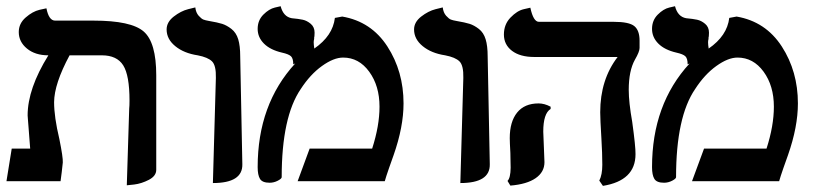

<svg xmlns="http://www.w3.org/2000/svg" viewBox="-20 -589 2641 624"><path d="M392.1 13.2 399.9 -235.8Q400.9 -244.6 400.9 -262.2Q400.9 -344.2 380.4 -376.7Q359.9 -409.2 311 -409.2H206.1Q156.2 -316.4 155.8 -256.8Q155.8 -209 172.9 -137.2Q185.1 -77.1 184.1 -61Q183.1 -51.3 180.7 -30Q178.2 -8.8 176.8 0H1L18.1 -106H78.1Q77.1 -112.8 75.2 -143.1Q74.2 -155.3 73 -172.1Q71.8 -189 70.8 -200Q69.8 -210.9 69.8 -213.9Q69.8 -300.8 137.2 -409.2Q94.2 -409.2 67.6 -431.2Q41 -453.1 41 -484.9Q41 -512.7 63.5 -532.2Q85.9 -551.8 108.4 -557.1L130.9 -562Q138.7 -522 159.2 -522H284.2Q406.2 -522 447 -486.6Q487.8 -451.2 487.8 -344.2V-37.1Q487.8 -17.1 463.9 -4.6Q439.9 7.8 416 10.7Z M671.9 5.9 681.6 -335.9Q682.6 -376 669.2 -389.4Q655.8 -402.8 622.6 -409.2Q577.6 -416 549.6 -439Q521.5 -461.9 521.5 -493.2Q521.5 -517.1 544.7 -535.2Q567.9 -553.2 591.3 -559.1L614.7 -564.9Q616.7 -547.9 625.7 -537.8Q634.8 -527.8 641.1 -525.4Q647.5 -522.9 658.7 -521Q687.5 -516.1 702.1 -511.5Q716.8 -506.8 732.2 -494.9Q747.6 -482.9 754.2 -461.4Q760.7 -439.9 760.7 -405.8Q761.7 -346.7 764.2 -229.2Q766.6 -111.8 767.6 -55.2Q769 5.9 671.9 5.9Z M1068.4 -530.8 1092.3 -535.2Q1186.5 -519 1239 -438Q1291.5 -356.9 1291.5 -252.9Q1291.5 -176.8 1259.3 -85Q1254.4 -71.8 1244.4 -43Q1234.4 -14.2 1230.5 0H947.3L986.3 -106H1189.5Q1213.4 -180.2 1213.4 -242.2Q1213.4 -310.1 1179.9 -356Q1146.5 -401.9 1095.2 -401.9Q1064.5 -401.9 1026.4 -374.5Q988.3 -347.2 957.5 -299.8Q895.5 -209 895.5 -13.2Q895.5 -8.3 882.8 -1.7Q870.1 4.9 856.4 4.9Q832.5 4.9 825 -7.6Q817.4 -20 817.4 -45.9Q817.4 -250 939.5 -382.8L933.1 -379.9Q933.1 -398.9 925.8 -406Q918.5 -413.1 896.5 -418Q858.4 -426.8 837.9 -447.3Q817.4 -467.8 817.4 -495.1Q817.4 -522.9 835.9 -541.5Q854.5 -560.1 873.5 -564.5L892.1 -568.8Q900.9 -534.7 928.2 -529.8Q950.2 -527.8 963.9 -524.9Q977.5 -522 990 -511.5Q1002.4 -501 1002.4 -482.9Q1002.4 -469.7 1000.5 -463.9L1001.5 -464.8Q999.5 -457 999.5 -452.1Q999.5 -443.4 1001.5 -431.2Q1061.5 -472.7 1068.4 -530.8Z M1476.1 5.9 1485.8 -335.9Q1486.8 -376 1473.4 -389.4Q1460 -402.8 1426.8 -409.2Q1381.8 -416 1353.8 -439Q1325.7 -461.9 1325.7 -493.2Q1325.7 -517.1 1348.9 -535.2Q1372.1 -553.2 1395.5 -559.1L1418.9 -564.9Q1420.9 -547.9 1429.9 -537.8Q1439 -527.8 1445.3 -525.4Q1451.7 -522.9 1462.9 -521Q1491.7 -516.1 1506.3 -511.5Q1521 -506.8 1536.4 -494.9Q1551.8 -482.9 1558.3 -461.4Q1564.9 -439.9 1564.9 -405.8Q1565.9 -346.7 1568.4 -229.2Q1570.8 -111.8 1571.8 -55.2Q1573.2 5.9 1476.1 5.9Z M1745.6 -161.1Q1745.6 -151.4 1747.6 -111.1Q1749.5 -70.8 1749.5 -62Q1749.5 -29.8 1720.9 -10Q1692.4 9.8 1638.7 14.2L1629.4 -1Q1639.2 -10.7 1639.6 -43.9Q1639.6 -46.9 1639.2 -64Q1638.7 -81.1 1638.7 -91.8Q1636.7 -127.9 1636.7 -140.1Q1636.7 -193.4 1660.6 -223.1Q1684.6 -252.9 1730.5 -252.9Q1749.5 -252.9 1769.5 -242.2V-234.9Q1745.6 -220.2 1745.6 -161.1ZM2023.4 -296.9Q2023.4 -256.8 2034.7 -192.9Q2045.9 -111.8 2045.4 -87.9Q2045.4 -2 1939.5 15.1L1927.7 -2Q1937.5 -21 1937.5 -53.2Q1937.5 -90.3 1934.6 -138.2Q1930.7 -202.1 1930.7 -224.1Q1930.7 -330.1 1987.3 -403.8H1716.3Q1670.4 -403.8 1644 -423.8Q1617.7 -443.8 1617.7 -476.8Q1617.7 -509.8 1639.2 -532Q1660.6 -554.2 1682.1 -559.1L1703.6 -564Q1713.4 -518.1 1731.4 -518.1H1974.6Q2024.4 -518.1 2041.5 -504.2Q2058.6 -490.2 2058.6 -457V-433.1Q2058.6 -420.9 2043.5 -395Q2023.4 -358.9 2023.4 -296.9Z M2350.1 -530.8 2374 -535.2Q2468.3 -519 2520.8 -438Q2573.2 -356.9 2573.2 -252.9Q2573.2 -176.8 2541 -85Q2536.1 -71.8 2526.1 -43Q2516.1 -14.2 2512.2 0H2229L2268.1 -106H2471.2Q2495.1 -180.2 2495.1 -242.2Q2495.1 -310.1 2461.7 -356Q2428.2 -401.9 2377 -401.9Q2346.2 -401.9 2308.1 -374.5Q2270 -347.2 2239.3 -299.8Q2177.2 -209 2177.2 -13.2Q2177.2 -8.3 2164.6 -1.7Q2151.9 4.9 2138.2 4.9Q2114.3 4.9 2106.7 -7.6Q2099.1 -20 2099.1 -45.9Q2099.1 -250 2221.2 -382.8L2214.8 -379.9Q2214.8 -398.9 2207.5 -406Q2200.2 -413.1 2178.2 -418Q2140.1 -426.8 2119.6 -447.3Q2099.1 -467.8 2099.1 -495.1Q2099.1 -522.9 2117.7 -541.5Q2136.2 -560.1 2155.3 -564.5L2173.8 -568.8Q2182.6 -534.7 2210 -529.8Q2231.9 -527.8 2245.6 -524.9Q2259.3 -522 2271.7 -511.5Q2284.2 -501 2284.2 -482.9Q2284.2 -469.7 2282.2 -463.9L2283.2 -464.8Q2281.2 -457 2281.2 -452.1Q2281.2 -443.4 2283.2 -431.2Q2343.3 -472.7 2350.1 -530.8Z"/></svg>

Font: Linux Libertine
Style: Bold
Weight: 700
Designer: Philipp H. Poll
Foundry: Philipp H. Poll
Version: Version 5.0.3